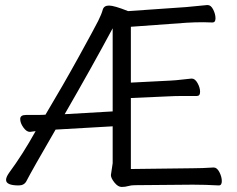

<svg xmlns="http://www.w3.org/2000/svg" viewBox="-20 -730 940 760"><path d="M54 4Q4 4 4 -18Q4 -29 16 -46Q70 -119 121 -211Q100 -208 99 -208H98Q85 -208 72.5 -225.5Q60 -243 60 -259Q60 -275 83 -275H126Q147 -275 160 -276Q230 -393 292.5 -506.5Q355 -620 368.5 -647Q382 -674 386.5 -691Q391 -708 411.5 -708Q432 -708 487 -686L717 -702Q740 -704 763.5 -706.5Q787 -709 800 -710H802Q815 -710 824 -692Q833 -674 833 -657.5Q833 -641 821 -641L785 -642Q750 -642 718 -640L498 -624V-403L655 -411Q676 -412 700.5 -415Q725 -418 738 -419H739Q752 -419 762 -401Q772 -383 772 -366.5Q772 -350 759 -350H700Q673 -350 656 -349L498 -342V-61L742 -64Q780 -64 825 -67H826Q839 -67 848.5 -48.5Q858 -30 858 -13Q858 4 846 4Q792 1 743 1L515 3Q499 3 487.5 6.5Q476 10 461.5 10Q447 10 433 -7.5Q419 -25 419 -37L426 -84V-230L200 -217Q106 -55 84 -12Q75 4 54 4ZM236 -278 426 -289V-618Q345 -467 236 -278Z"/></svg>

Font: LXGW WenKai TC
Style: Regular
Weight: 400
Designer: LXGW / Fontworks Inc.
Foundry: LXGW / Fontworks Inc.
Version: Version 1.330